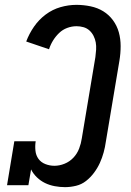

<svg xmlns="http://www.w3.org/2000/svg" viewBox="-20 -763 540 791"><path d="M248 8Q227 8 205.5 4Q184 0 165.5 -9Q147 -18 132 -32.5Q117 -47 108 -65L97 0H9L39 -181H127Q124 -162 126 -142.5Q128 -123 138.5 -108.5Q149 -94 167 -87Q185 -80 204 -80Q225 -80 246 -88.5Q267 -97 282.5 -113.5Q298 -130 306 -151Q314 -172 317 -193L373 -528Q375 -543 376 -558.5Q377 -574 374.5 -588Q372 -602 365.5 -615Q359 -628 348.5 -637.5Q338 -647 324 -651Q310 -655 295 -655Q276 -655 257 -648Q238 -641 223.5 -627Q209 -613 198.5 -596Q188 -579 182 -560L88 -592Q100 -624 120 -653Q140 -682 168 -703Q196 -724 229 -733.5Q262 -743 295 -743Q324 -743 353 -737Q382 -731 405.5 -716.5Q429 -702 445.5 -679.5Q462 -657 469.5 -630Q477 -603 477 -573Q477 -543 472 -513L416 -179Q413 -157 407 -135Q401 -113 391.5 -92Q382 -71 367.5 -51.5Q353 -32 334.5 -17.5Q316 -3 293 2.5Q270 8 248 8Z"/></svg>

Font: Iosevka Slab Semibold
Style: Italic
Weight: 600
Italic angle: -9°
Monospace: yes
Designer: Belleve Invis
Foundry: Belleve Invis
Version: Version 11.1.1; ttfautohint (v1.8.3)